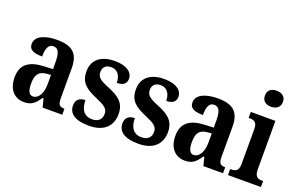

<svg xmlns="http://www.w3.org/2000/svg" viewBox="-92 -1145 2385 1533"><g transform="rotate(20 1100.5 -378.0)"><path d="M175 10C241 10 267 -18 305 -72H313L331 0H498V-51H495C455 -51 442 -67 442 -122V-377C442 -503 380 -548 257 -548C155 -548 75 -516 75 -448C75 -401 112 -382 188 -382C188 -449 203 -490 246 -490C291 -490 304 -448 304 -374V-317L233 -314C103 -309 38 -260 38 -152C38 -42 99 10 175 10ZM226 -57C194 -57 179 -90 179 -148C179 -222 201 -259 268 -265L305 -268V-191C305 -112 274 -57 226 -57Z M728 10C852 10 919 -55 919 -158C919 -252 865 -292 772 -330C693 -362 667 -381 667 -427C667 -467 693 -491 736 -491C786 -491 820 -455 820 -388C875 -388 901 -411 901 -453C901 -501 855 -547 748 -547C636 -547 561 -496 561 -392C561 -299 609 -260 711 -217C784 -186 814 -166 814 -122C814 -78 789 -47 731 -47C668 -47 632 -92 632 -173C591 -173 553 -154 553 -101C553 -34 603 10 728 10Z M1148 10C1272 10 1339 -55 1339 -158C1339 -252 1285 -292 1192 -330C1113 -362 1087 -381 1087 -427C1087 -467 1113 -491 1156 -491C1206 -491 1240 -455 1240 -388C1295 -388 1321 -411 1321 -453C1321 -501 1275 -547 1168 -547C1056 -547 981 -496 981 -392C981 -299 1029 -260 1131 -217C1204 -186 1234 -166 1234 -122C1234 -78 1209 -47 1151 -47C1088 -47 1052 -92 1052 -173C1011 -173 973 -154 973 -101C973 -34 1023 10 1148 10Z M1541 10C1607 10 1633 -18 1671 -72H1679L1697 0H1864V-51H1861C1821 -51 1808 -67 1808 -122V-377C1808 -503 1746 -548 1623 -548C1521 -548 1441 -516 1441 -448C1441 -401 1478 -382 1554 -382C1554 -449 1569 -490 1612 -490C1657 -490 1670 -448 1670 -374V-317L1599 -314C1469 -309 1404 -260 1404 -152C1404 -42 1465 10 1541 10ZM1592 -57C1560 -57 1545 -90 1545 -148C1545 -222 1567 -259 1634 -265L1671 -268V-191C1671 -112 1640 -57 1592 -57Z M2042 -630C2084 -630 2119 -651 2119 -698C2119 -746 2084 -766 2042 -766C1999 -766 1966 -746 1966 -698C1966 -651 1999 -630 2042 -630ZM1906 0H2186V-51H2176C2140 -51 2114 -64 2114 -123V-536H1905V-485H1918C1953 -485 1978 -472 1978 -417V-122C1978 -64 1953 -51 1916 -51H1906Z"/></g></svg>

Font: Noto Serif Condensed
Style: Bold
Weight: 700
Width: 3
Designer: Monotype Design Team
Foundry: Monotype Imaging Inc.
Version: Version 2.015